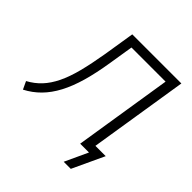

<svg xmlns="http://www.w3.org/2000/svg" viewBox="-235 -870 1186 1186"><g transform="rotate(45 357.5 -277.0)"><path d="M504 151 574 0H497L599 -644H301L275 -483Q259 -381 236 -300.5Q213 -220 181 -159.5Q149 -99 107 -56.5Q65 -14 11 14L-13 -37Q35 -63 70 -100.5Q105 -138 131.5 -192.5Q158 -247 177.5 -322.5Q197 -398 214 -499L247 -705H676L573 -57H663L566 151Z"/></g></svg>

Font: Nunito Sans 7pt SemiCondensed Light
Style: Italic
Weight: 300
Width: 4
Italic angle: -9°
Designer: Vernon Adams
Foundry: Vernon Adams
Version: Version 3.101;gftools[0.9.27]